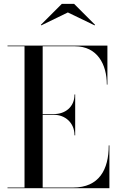

<svg xmlns="http://www.w3.org/2000/svg" viewBox="-20 -990 626 1010"><path d="M337 -924.5 478 -856.5 480 -859.5 370 -969.5H305L195 -859.5L197 -856.5ZM372 -278H375.5V-493H372C372 -426 321.5 -390 264.5 -390H204.5V-746.5H374.5C491.5 -746.5 542 -652 542 -545H545V-750H19.5V-746.5H109V-3.5H19.5V0H555.5V-225H552C552 -98 501.5 -3.5 364.5 -3.5H204.5V-386H264.5C321.5 -386 372 -345 372 -278Z"/></svg>

Font: Bodoni* 48pt
Style: Regular
Weight: 400
Version: Version 2.3